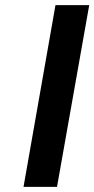

<svg xmlns="http://www.w3.org/2000/svg" viewBox="-20 -731 369 751"><path d="M203 0 329 -711H197L72 0Z"/></svg>

Font: Asimov
Style: NarIt
Weight: 500
Designer: Google
Version: Version 2.000980; 2014